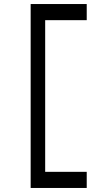

<svg xmlns="http://www.w3.org/2000/svg" viewBox="-20 -724 552 952"><path d="M132 208V-704H410V-624H204V128H410V208Z"/></svg>

Font: Hasubi Mono
Style: Regular
Weight: 400
Designer: Eli Heuer
Foundry: Eli Heuer
Version: Version 1.000